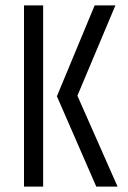

<svg xmlns="http://www.w3.org/2000/svg" viewBox="-20 -692 473 712"><path d="M69 -672H140V0H69ZM331 -672H408L267 -337L416 0H337L191 -335Z"/></svg>

Font: Khand
Style: Regular
Weight: 400
Designer: Devanagari: Sanchit Sawaria, Jyotish Sonowal; Latin: Satya Rajpurohit
Foundry: Indian Type Foundry
Version: Version 1.101;PS 1.0;hotconv 1.0.78;makeotf.lib2.5.61930; tt